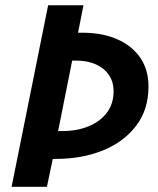

<svg xmlns="http://www.w3.org/2000/svg" viewBox="-20 -694 607 736"><path d="M24.5 22 164.5 -673.8H299.9L279.2 -568.6H295.7Q371.8 -568.6 428.8 -543.8Q485.8 -518.9 517.5 -473Q549.2 -427 549.2 -361.8Q549.2 -273.9 501.8 -211.8Q454.5 -149.6 374 -117.2Q293.5 -84.8 193.7 -84.8H182.3L159.9 22ZM202.8 -191.6H218.8Q275.2 -191.6 319.7 -209.9Q364.2 -228.1 389.8 -262.3Q415.4 -296.4 415.4 -344.2Q415.4 -380.2 397.6 -406.4Q379.9 -432.7 347.5 -447.3Q315.2 -461.8 270.6 -461.8H256.7Z"/></svg>

Font: Source Sans 3 VF
Style: Italic
Weight: 200
Italic angle: -11°
Designer: Paul D. Hunt
Foundry: Adobe Systems Incorporated
Version: Version 3.042;hotconv 1.0.118;makeotfexe 2.5.65603